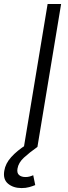

<svg xmlns="http://www.w3.org/2000/svg" viewBox="-74 -748 348 978"><path d="M237.3 -727.5 116.7 0H47.9L168.5 -727.5ZM36.1 210Q-6.3 210 -33 187.7Q-59.6 165.5 -52.2 122.1Q-46.4 85 -16.8 52.2Q12.7 19.5 58.6 -9.8L117.2 0Q76.2 28.8 48.1 54.7Q20 80.6 15.1 110.8Q11.2 132.8 22.9 143.3Q34.7 153.8 56.2 153.8Q66.9 153.8 76.9 151.1Q86.9 148.4 95.2 144.5L105.5 194.8Q92.3 200.2 75 205.1Q57.6 210 36.1 210Z"/></svg>

Font: Inter 17pt Light
Style: Italic
Weight: 300
Italic angle: -9.3988°
Version: Version 4.001;git-66647c0bb